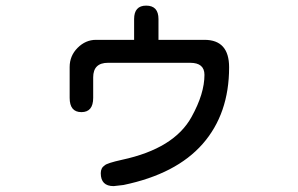

<svg xmlns="http://www.w3.org/2000/svg" viewBox="-20 -587 1040 669"><path d="M489.3 -567.4Q532.2 -567.4 532.2 -520.5V-448.2H692.4Q778.3 -448.2 778.3 -352.5Q778.3 -190.4 686 -85.4Q593.8 19.5 410.2 57.6L376 61.5Q331.1 61.5 331.1 16.6Q331.1 -2 344.7 -10.7Q352.5 -18.6 405.3 -30.3Q586.9 -69.3 647.5 -179.7Q692.4 -260.7 692.4 -326.2Q692.4 -368.2 642.6 -368.2H356.4Q304.7 -368.2 304.7 -317.4V-246.1Q304.7 -196.3 263.7 -196.3Q222.7 -196.3 222.7 -246.1V-353.5Q222.7 -392.6 250.5 -420.4Q278.3 -448.2 314.5 -448.2H447.3V-520.5Q447.3 -567.4 489.3 -567.4Z"/></svg>

Font: jf-openhuninn-1.1
Style: Regular
Weight: 400
Designer: [Kosugi Maru]
      Designed by Motoya company      

      [Varela Round]
      Joe Prince(Latin component); Avraham Co
Foundry: justfont CO.,LTD.
Version: 1.1